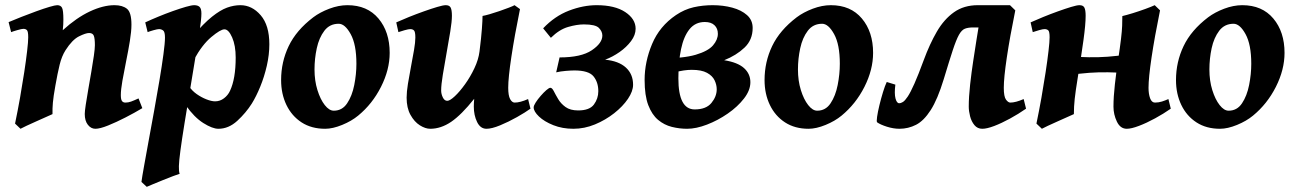

<svg xmlns="http://www.w3.org/2000/svg" viewBox="-20 -477 4994 741"><path d="M529.3 -59.6Q500 -42 464.4 -23.7Q428.7 -5.4 397.2 7.3Q365.7 20 348.1 20Q331.1 20 319.1 4.6Q307.1 -10.7 307.1 -37.1Q307.1 -47.4 311 -73.2Q314.9 -99.1 320.8 -132.8Q326.7 -166.5 332.5 -200.4Q338.4 -234.4 342.3 -262Q346.2 -289.6 346.2 -302.7Q346.2 -328.6 342 -339.1Q337.9 -349.6 323.7 -349.6Q311 -349.6 284.9 -336.7Q258.8 -323.7 232.9 -283.2Q218.3 -260.3 210.2 -227.3Q202.1 -194.3 193.8 -147Q186 -103.5 184.1 -80.8Q182.1 -58.1 182.6 -36.6Q176.3 -33.7 158.7 -25.9Q141.1 -18.1 120.4 -8.8Q99.6 0.5 82.3 8.5Q64.9 16.6 59.1 20L38.1 0Q48.3 -48.8 57.4 -100.1Q66.4 -151.4 73.5 -198Q80.6 -244.6 84.7 -280.3Q88.9 -315.9 88.9 -333Q88.9 -355.5 84 -360.6Q79.1 -365.7 70.3 -365.7Q64 -365.7 47.1 -360.8Q30.3 -356 22.9 -353L13.2 -391.6Q33.7 -400.4 62.3 -411.6Q90.8 -422.9 119.6 -433.3Q148.4 -443.8 170.7 -450.4Q192.9 -457 200.7 -457Q214.4 -457 219.5 -446.8Q224.6 -436.5 224.6 -401.9Q224.6 -391.6 224.1 -382.1Q223.6 -372.6 222.2 -360.4Q275.4 -408.7 326.9 -432.9Q378.4 -457 421.9 -457Q452.6 -457 470 -443.1Q487.3 -429.2 487.3 -381.8Q487.3 -356.4 481.2 -318.8Q475.1 -281.2 466.8 -240.7Q458.5 -200.2 452.4 -165.3Q446.3 -130.4 446.3 -109.9Q446.3 -93.3 450.7 -87.2Q455.1 -81.1 463.9 -81.1Q475.1 -81.1 485.8 -85Q496.6 -88.9 514.6 -97.2Z M1019.5 -306.2Q1019.5 -266.1 1009.8 -223.4Q1000 -180.7 984.4 -142.6Q968.8 -104.5 951.7 -77.1Q929.2 -41.5 895.8 -10.7Q862.3 20 822.8 20Q799.8 20 764.6 -2.2Q729.5 -24.4 697.3 -70.3L710 -143.6Q720.7 -127 739 -114Q757.3 -101.1 776.9 -93.5Q796.4 -85.9 810.1 -85.9Q829.1 -85.9 844.5 -97.7Q859.9 -109.4 867.7 -126.5Q889.6 -172.9 889.6 -254.9Q889.6 -301.3 876 -332.5Q862.3 -363.8 846.2 -363.8Q831.1 -363.8 795.7 -334.2Q760.3 -304.7 728.5 -246.6L725.1 -338.9Q766.6 -387.2 798.3 -412.6Q830.1 -438 856.2 -447.5Q882.3 -457 907.7 -457Q952.6 -457 986.1 -418.2Q1019.5 -379.4 1019.5 -306.2ZM757.3 -424.8Q757.3 -403.8 750.2 -356.4Q743.2 -309.1 728.8 -223.6Q714.4 -138.2 692.4 -2.9Q681.6 64 676.3 104Q670.9 144 670.4 164.3Q669.9 184.6 673.3 193.8Q666 195.8 648.2 202.6Q630.4 209.5 609.1 218Q587.9 226.6 570.3 233.9Q552.7 241.2 546.4 244.1L525.9 225.1Q528.3 206.5 535.9 164.3Q543.5 122.1 553.7 66.2Q564 10.3 575 -50.3Q585.9 -110.8 595.5 -167.5Q605 -224.1 610.8 -267.8Q616.7 -311.5 616.7 -332Q616.7 -354.5 609.4 -359.6Q602.1 -364.7 593.8 -364.7Q587.9 -364.7 572.5 -360.4Q557.1 -356 549.8 -353L540.5 -390.6Q562.5 -400.9 590.8 -412.6Q619.1 -424.3 647.2 -434.3Q675.3 -444.3 697.5 -450.7Q719.7 -457 729.5 -457Q743.2 -457 750.2 -450.4Q757.3 -443.8 757.3 -424.8Z M1483.9 -272.9Q1483.9 -208 1450.4 -141.8Q1417 -75.7 1362.3 -30.8Q1336.9 -9.8 1300.5 5.1Q1264.2 20 1234.9 20Q1182.1 20 1144 -4.6Q1106 -29.3 1085.4 -72Q1064.9 -114.7 1064.9 -168Q1064.9 -237.8 1094.2 -299.1Q1123.5 -360.4 1189 -410.2Q1214.8 -429.7 1251 -443.4Q1287.1 -457 1320.8 -457Q1397.5 -457 1440.7 -405.5Q1483.9 -354 1483.9 -272.9ZM1355.5 -231Q1355.5 -305.2 1333.5 -345.2Q1311.5 -385.3 1287.1 -385.3Q1252.4 -385.3 1231.9 -358.4Q1211.4 -331.5 1202.6 -291Q1193.8 -250.5 1193.8 -209Q1193.8 -165.5 1205.1 -129.4Q1216.3 -93.3 1233.4 -71.5Q1250.5 -49.8 1268.1 -49.8Q1300.8 -49.8 1319.8 -78.4Q1338.9 -106.9 1347.2 -148.9Q1355.5 -190.9 1355.5 -231Z M1808.6 -65.4Q1808.6 -79.1 1810.1 -95.7Q1760.7 -33.7 1721.2 -6.8Q1681.6 20 1640.6 20Q1621.6 20 1600.3 6.6Q1579.1 -6.8 1564.2 -33.7Q1549.3 -60.5 1549.3 -100.1Q1549.3 -122.1 1554.4 -153.8Q1559.6 -185.5 1566.2 -220Q1572.8 -254.4 1577.9 -284.2Q1583 -314 1583 -332Q1583 -354.5 1577.6 -359.6Q1572.3 -364.7 1563.5 -364.7Q1557.1 -364.7 1541.5 -360.4Q1525.9 -356 1517.6 -353L1509.3 -390.6Q1529.8 -399.9 1558.3 -411.4Q1586.9 -422.9 1615.7 -433.1Q1644.5 -443.4 1667.5 -450.2Q1690.4 -457 1700.2 -457Q1714.4 -457 1719.2 -447.8Q1724.1 -438.5 1724.1 -416Q1724.1 -394.5 1717.8 -355.5Q1711.4 -316.4 1703.4 -272Q1695.3 -227.5 1689 -188.5Q1682.6 -149.4 1682.6 -127.9Q1682.6 -114.3 1689 -101.1Q1695.3 -87.9 1706.1 -87.9Q1716.3 -87.9 1735.4 -105.7Q1754.4 -123.5 1774.9 -152.1Q1795.4 -180.7 1811 -213.9Q1826.7 -247.1 1830.6 -278.3Q1837.4 -332 1839.8 -365.7Q1842.3 -399.4 1842.3 -415.5Q1851.6 -417 1869.4 -422.1Q1887.2 -427.2 1907.2 -434.1Q1927.2 -440.9 1943.6 -447.3Q1960 -453.6 1965.8 -457L1986.8 -441.9Q1965.8 -338.9 1953.6 -257.8Q1941.4 -176.8 1941.4 -138.2Q1941.4 -108.4 1948.7 -94.7Q1956.1 -81.1 1966.3 -81.1Q1987.3 -81.1 2018.1 -94.7L2027.3 -57.6Q2007.8 -43.5 1975.3 -25.1Q1942.9 -6.8 1910.4 6.6Q1877.9 20 1857.4 20Q1834 20 1821.3 -6.1Q1808.6 -32.2 1808.6 -65.4Z M2423.3 -149.9Q2423.3 -125 2403.6 -95.7Q2383.8 -66.4 2350.3 -40Q2316.9 -13.7 2276.1 3.2Q2235.4 20 2192.9 20Q2150.4 20 2115.5 6.1Q2080.6 -7.8 2060.1 -27.3Q2039.6 -46.9 2039.6 -62.5Q2039.6 -69.3 2047.4 -81.5Q2055.2 -93.8 2066.7 -106.9Q2078.1 -120.1 2088.6 -129.2Q2099.1 -138.2 2104 -138.2Q2110.8 -138.2 2117.4 -125Q2124 -111.8 2134.3 -94.5Q2144.5 -77.1 2162.6 -64Q2180.7 -50.8 2211.4 -50.8Q2255.4 -50.8 2272.2 -73.7Q2289.1 -96.7 2289.1 -125Q2289.1 -159.7 2270.5 -182.4Q2252 -205.1 2196.8 -205.1Q2184.6 -205.1 2163.8 -203.4Q2143.1 -201.7 2126.5 -197.8L2139.6 -255.4Q2223.1 -255.4 2263.9 -283Q2304.7 -310.5 2304.7 -339.8Q2304.7 -355.5 2291.5 -369.1Q2278.3 -382.8 2233.4 -382.8Q2206.5 -382.8 2172.6 -373Q2138.7 -363.3 2106 -331.1L2076.2 -367.7Q2121.1 -415 2176 -436Q2231 -457 2282.7 -457Q2353 -457 2393.1 -430.4Q2433.1 -403.8 2433.1 -366.2Q2433.1 -341.8 2415.5 -318.4Q2397.9 -294.9 2371.1 -276.1Q2344.2 -257.3 2315.4 -246.6Q2367.7 -241.7 2395.5 -216.3Q2423.3 -190.9 2423.3 -149.9Z M2661.1 -54.7Q2705.1 -54.7 2725.6 -79.6Q2746.1 -104.5 2746.1 -132.3Q2746.1 -149.9 2737.8 -167.2Q2729.5 -184.6 2708.5 -196Q2687.5 -207.5 2649.4 -207.5Q2621.1 -207.5 2584.7 -198Q2548.3 -188.5 2528.3 -178.7V-251.5Q2616.7 -251.5 2664.8 -265.6Q2712.9 -279.8 2731.7 -301.8Q2750.5 -323.7 2750.5 -346.7Q2750.5 -367.2 2737.5 -379.6Q2724.6 -392.1 2700.2 -392.1Q2663.6 -392.1 2641.1 -364.3Q2618.7 -336.4 2608.4 -287.4Q2598.1 -238.3 2598.1 -174.3Q2598.1 -54.7 2661.1 -54.7ZM2730.5 -457Q2771 -457 2806.2 -447.5Q2841.3 -438 2863 -418.7Q2884.8 -399.4 2884.8 -369.1Q2884.8 -323.2 2853.3 -293.2Q2821.8 -263.2 2774.9 -244.6Q2827.1 -236.3 2851.6 -214.1Q2876 -191.9 2876 -159.7Q2876 -128.4 2851.3 -96.7Q2826.7 -64.9 2788.6 -38.6Q2750.5 -12.2 2708.5 3.9Q2666.5 20 2631.8 20Q2602.1 20 2572.8 12.7Q2543.5 5.4 2519.8 -14.4Q2496.1 -34.2 2481.9 -71.3Q2467.8 -108.4 2467.8 -168.5Q2467.8 -238.3 2496.6 -307.1Q2525.4 -376 2588.9 -418.9Q2621.6 -440.9 2657 -449Q2692.4 -457 2730.5 -457Z M3349.6 -272.9Q3349.6 -208 3316.2 -141.8Q3282.7 -75.7 3228 -30.8Q3202.6 -9.8 3166.3 5.1Q3129.9 20 3100.6 20Q3047.9 20 3009.8 -4.6Q2971.7 -29.3 2951.2 -72Q2930.7 -114.7 2930.7 -168Q2930.7 -237.8 2960 -299.1Q2989.3 -360.4 3054.7 -410.2Q3080.6 -429.7 3116.7 -443.4Q3152.8 -457 3186.5 -457Q3263.2 -457 3306.4 -405.5Q3349.6 -354 3349.6 -272.9ZM3221.2 -231Q3221.2 -305.2 3199.2 -345.2Q3177.2 -385.3 3152.8 -385.3Q3118.2 -385.3 3097.7 -358.4Q3077.1 -331.5 3068.4 -291Q3059.6 -250.5 3059.6 -209Q3059.6 -165.5 3070.8 -129.4Q3082 -93.3 3099.1 -71.5Q3116.2 -49.8 3133.8 -49.8Q3166.5 -49.8 3185.5 -78.4Q3204.6 -106.9 3212.9 -148.9Q3221.2 -190.9 3221.2 -231Z M3402.3 -160.6 3435.5 -150.4Q3431.2 -115.7 3436 -97.2Q3440.9 -78.6 3450.2 -78.6Q3457 -78.6 3464.8 -83.5Q3472.7 -88.4 3483.4 -104.5Q3494.1 -120.6 3509 -154.1Q3523.9 -187.5 3544.9 -244.6Q3567.9 -307.1 3595.7 -355Q3623.5 -402.8 3661.9 -429.9Q3700.2 -457 3753.9 -457Q3760.3 -457 3777.3 -457Q3794.4 -457 3814.9 -457Q3835.4 -457 3853 -457Q3870.6 -457 3877.9 -457L3792.5 -371.1Q3781.7 -371.1 3761.5 -371.1Q3741.2 -371.1 3735.8 -371.1Q3716.3 -371.1 3703.9 -366.2Q3691.4 -361.3 3680.9 -342.5Q3670.4 -323.7 3657 -283Q3643.6 -242.2 3622.1 -170.9Q3598.6 -93.8 3572 -52.2Q3545.4 -10.7 3515.4 4.6Q3485.4 20 3451.2 20Q3428.2 20 3402.8 12Q3377.4 3.9 3365.2 -4.9Q3362.3 -7.3 3365 -26.1Q3367.7 -44.9 3374 -71Q3380.4 -97.2 3387.9 -121.8Q3395.5 -146.5 3402.3 -160.6ZM3939.9 -57.6Q3910.6 -37.1 3877.9 -19.3Q3845.2 -1.5 3816.9 9.3Q3788.6 20 3771 20Q3752.4 20 3740.7 5.9Q3729 -8.3 3723.9 -28.3Q3718.8 -48.3 3718.8 -65.4Q3718.8 -103 3724.1 -151.1Q3729.5 -199.2 3735.8 -240.2Q3743.7 -290.5 3748.5 -322.3Q3753.4 -354 3757.1 -375.2Q3760.7 -396.5 3763.7 -415L3877.9 -457L3898.4 -437Q3877.4 -334 3865.7 -255.4Q3854 -176.8 3854 -138.2Q3854 -104 3862.5 -92.5Q3871.1 -81.1 3878.9 -81.1Q3899.9 -81.1 3930.7 -94.7Z M4124.5 -36.6Q4118.2 -33.7 4100.6 -25.9Q4083 -18.1 4062.3 -8.8Q4041.5 0.5 4024.2 8.5Q4006.8 16.6 4001 20L3980 0Q3990.2 -48.8 3999.3 -100.1Q4008.3 -151.4 4015.4 -198Q4022.5 -244.6 4026.6 -280.3Q4030.8 -315.9 4030.8 -333Q4030.8 -355.5 4025.4 -360.1Q4020 -364.7 4011.2 -364.7Q4004.9 -364.7 3991 -360.8Q3977.1 -356.9 3965.8 -353L3957.5 -390.6Q3978 -399.9 4006.1 -411.4Q4034.2 -422.9 4062.7 -433.1Q4091.3 -443.4 4113.8 -450.2Q4136.2 -457 4146 -457Q4160.2 -457 4165 -447.8Q4169.9 -438.5 4169.9 -416Q4169.9 -382.8 4161.6 -322.8Q4153.3 -262.7 4139.2 -175.8Q4130.9 -125 4127.7 -95.2Q4124.5 -65.4 4124.5 -36.6ZM4354 -251 4334 -194.8Q4292 -197.3 4256.6 -198Q4221.2 -198.7 4183.8 -196Q4146.5 -193.4 4097.7 -186L4083.5 -201.7Q4085 -207 4088.6 -218.8Q4092.3 -230.5 4096.7 -242.4Q4101.1 -254.4 4103.5 -259.3Q4146.5 -256.8 4182.4 -256.1Q4218.3 -255.4 4255.4 -258.1Q4292.5 -260.7 4339.8 -268.1ZM4498.5 -57.6Q4470.7 -38.1 4438 -20.3Q4405.3 -2.4 4375.7 8.8Q4346.2 20 4328.6 20Q4303.7 20 4290.5 -7.6Q4277.3 -35.2 4277.3 -65.4Q4277.3 -103 4282.7 -151.1Q4288.1 -199.2 4294.4 -240.2Q4302.7 -295.4 4306.4 -326.9Q4310.1 -358.4 4310.8 -377.4Q4311.5 -396.5 4311.5 -415Q4326.7 -418.5 4351.3 -426Q4376 -433.6 4400.1 -442.4Q4424.3 -451.2 4436.5 -457L4457 -437Q4436 -334 4424.3 -255.4Q4412.6 -176.8 4412.6 -138.2Q4412.6 -114.3 4418.7 -97.7Q4424.8 -81.1 4437.5 -81.1Q4451.2 -81.1 4464.4 -85.2Q4477.5 -89.4 4489.3 -94.7Z M4937.5 -272.9Q4937.5 -208 4904.1 -141.8Q4870.6 -75.7 4815.9 -30.8Q4790.5 -9.8 4754.2 5.1Q4717.8 20 4688.5 20Q4635.7 20 4597.7 -4.6Q4559.6 -29.3 4539.1 -72Q4518.6 -114.7 4518.6 -168Q4518.6 -237.8 4547.9 -299.1Q4577.1 -360.4 4642.6 -410.2Q4668.5 -429.7 4704.6 -443.4Q4740.7 -457 4774.4 -457Q4851.1 -457 4894.3 -405.5Q4937.5 -354 4937.5 -272.9ZM4809.1 -231Q4809.1 -305.2 4787.1 -345.2Q4765.1 -385.3 4740.7 -385.3Q4706.1 -385.3 4685.5 -358.4Q4665 -331.5 4656.2 -291Q4647.5 -250.5 4647.5 -209Q4647.5 -165.5 4658.7 -129.4Q4669.9 -93.3 4687 -71.5Q4704.1 -49.8 4721.7 -49.8Q4754.4 -49.8 4773.4 -78.4Q4792.5 -106.9 4800.8 -148.9Q4809.1 -190.9 4809.1 -231Z"/></svg>

Font: Gentium Book Plus
Style: Bold Italic
Weight: 700
Italic angle: -8°
Designer: Victor Gaultney, Annie Olsen, Iska Routamaa, Becca Hirsbrunner
Foundry: SIL International
Version: Version 6.101